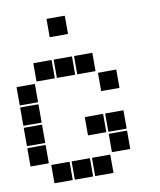

<svg xmlns="http://www.w3.org/2000/svg" viewBox="-87 -864 774 929"><g transform="rotate(-10 300.0 -400.0)"><path d="M207 -795H293Q295 -795 295 -793V-707Q295 -705 293 -705H207Q205 -705 205 -707V-793Q205 -795 207 -795ZM307 -595H393Q395 -595 395 -593V-507Q395 -505 393 -505H307Q305 -505 305 -507V-593Q305 -595 307 -595ZM207 -595H293Q295 -595 295 -593V-507Q295 -505 293 -505H207Q205 -505 205 -507V-593Q205 -595 207 -595ZM107 -595H193Q195 -595 195 -593V-507Q195 -505 193 -505H107Q105 -505 105 -507V-593Q105 -595 107 -595ZM407 -495H493Q495 -495 495 -493V-407Q495 -405 493 -405H407Q405 -405 405 -407V-493Q405 -495 407 -495ZM7 -495H93Q95 -495 95 -493V-407Q95 -405 93 -405H7Q5 -405 5 -407V-493Q5 -495 7 -495ZM7 -395H93Q95 -395 95 -393V-307Q95 -305 93 -305H7Q5 -305 5 -307V-393Q5 -395 7 -395ZM407 -295H493Q495 -295 495 -293V-207Q495 -205 493 -205H407Q405 -205 405 -207V-293Q405 -295 407 -295ZM307 -295H393Q395 -295 395 -293V-207Q395 -205 393 -205H307Q305 -205 305 -207V-293Q305 -295 307 -295ZM7 -295H93Q95 -295 95 -293V-207Q95 -205 93 -205H7Q5 -205 5 -207V-293Q5 -295 7 -295ZM407 -195H493Q495 -195 495 -193V-107Q495 -105 493 -105H407Q405 -105 405 -107V-193Q405 -195 407 -195ZM7 -195H93Q95 -195 95 -193V-107Q95 -105 93 -105H7Q5 -105 5 -107V-193Q5 -195 7 -195ZM307 -95H393Q395 -95 395 -93V-7Q395 -5 393 -5H307Q305 -5 305 -7V-93Q305 -95 307 -95ZM207 -95H293Q295 -95 295 -93V-7Q295 -5 293 -5H207Q205 -5 205 -7V-93Q205 -95 207 -95ZM107 -95H193Q195 -95 195 -93V-7Q195 -5 193 -5H107Q105 -5 105 -7V-93Q105 -95 107 -95Z"/></g></svg>

Font: Pixel Panel Black
Style: Regular
Weight: 900
Monospace: yes
Designer: Óliver Lalan
Foundry: Óliver Lalan
Version: Version 1.000; ttfautohint (v1.8.4.7-5d5b-dirty);gftools[0.9